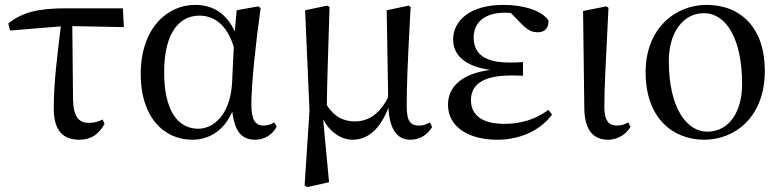

<svg xmlns="http://www.w3.org/2000/svg" viewBox="-20 -557 3197 786"><path d="M305 15C354 15 385 -8 408 -50L400 -68C383 -59 366 -54 344 -54C306 -54 282 -74 279 -145L276 -450L487 -446L483 -523H251C136 -523 72 -507 14 -461L21 -432L229 -449C216 -342 200 -221 200 -113C200 -20 240 15 305 15Z M768 15C830 15 895 -17 931 -100C941 -16 971 15 1025 15C1065 15 1097 -8 1113 -39L1102 -56C1089 -48 1078 -43 1059 -43C1026 -43 1009 -65 1009 -129C1009 -211 1027 -383 1047 -524L1037 -531L949 -515L941 -428C908 -502 851 -537 779 -537C663 -537 556 -440 556 -253C556 -84 645 15 768 15ZM937 -365 930 -217C922 -84 852 -30 792 -30C706 -30 652 -107 652 -261C652 -430 719 -493 796 -493C853 -493 908 -460 937 -365Z M1424 15C1489 15 1538 -33 1570 -116C1575 -28 1605 15 1660 15C1701 15 1731 -7 1749 -37L1740 -56C1727 -49 1715 -43 1696 -43C1662 -43 1645 -58 1645 -122C1645 -200 1648 -295 1661 -528L1653 -534L1563 -515L1569 -159C1534 -90 1488 -60 1433 -60C1388 -60 1350 -77 1318 -126C1319 -224 1323 -323 1329 -528L1320 -534L1229 -515L1247 -104L1227 202L1237 209L1327 189L1303 -68C1330 -17 1376 15 1424 15Z M2016 15C2116 15 2196 -28 2240 -88L2225 -107C2173 -69 2115 -50 2044 -50C1952 -50 1908 -87 1908 -147C1908 -203 1946 -248 2072 -248C2083 -248 2094 -248 2121 -247V-303C2097 -301 2081 -301 2064 -301C1958 -301 1919 -342 1919 -403C1919 -465 1964 -505 2046 -505L2071 -504L2115 -459C2144 -430 2159 -425 2184 -425C2210 -425 2228 -444 2225 -474C2194 -517 2118 -537 2041 -537C1902 -537 1835 -471 1835 -395C1835 -334 1881 -285 1987 -271C1862 -254 1814 -196 1814 -128C1814 -39 1896 15 2016 15Z M2469 15C2514 15 2548 -13 2561 -38L2552 -56C2539 -49 2526 -43 2506 -43C2475 -43 2454 -59 2454 -120C2454 -196 2459 -284 2471 -525L2462 -531L2367 -512L2372 -114C2373 -23 2410 15 2469 15Z M2863 15C2988 15 3111 -77 3111 -267C3111 -444 3012 -537 2872 -537C2746 -537 2623 -442 2623 -261C2623 -72 2736 15 2863 15ZM2875 -18C2794 -18 2718 -110 2718 -308C2718 -424 2777 -503 2861 -503C2956 -503 3018 -393 3018 -213C3018 -102 2967 -18 2875 -18Z"/></svg>

Font: Noto Serif CJK SC Medium
Style: Regular
Weight: 500
Designer: Ryoko NISHIZUKA 西塚涼子 (kana & ideographs); Frank Grießhammer (Latin, Greek & Cyrillic); Wenlong ZHANG 张文龙 (bopomofo); San
Foundry: Adobe
Version: Version 2.001;hotconv 1.1.0;makeotfexe 2.6.0